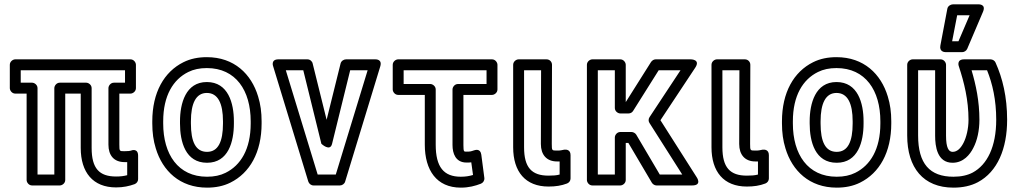

<svg xmlns="http://www.w3.org/2000/svg" viewBox="-20 -825 4672 880"><path d="M512 -16C435 -16 400 -53 400 -147V-421C400 -436 386 -446 375 -446H254C239 -446 229 -432 229 -421V-25H152V-421C152 -436 138 -446 127 -446H75V-503H553V-446H502C487 -446 477 -432 477 -421V-162C477 -113 502 -82 551 -82H563V-22C547 -18 533 -16 512 -16ZM512 34C545 34 572 28 597 19C607 15 613 6 613 -4V-111C613 -147 583 -136 581 -135C576 -133 564 -132 551 -132C528 -132 527 -131 527 -162V-396H578C589 -396 603 -406 603 -421V-528C603 -539 593 -553 578 -553H50C39 -553 25 -543 25 -528V-421C25 -410 35 -396 50 -396H102V0C102 11 112 25 127 25H254C265 25 279 15 279 0V-396H350V-147C350 -35 406 34 512 34Z M1129 -269V-259C1129 -141 1083 -67 1014 -33C990 -21 962 -15 929 -15C796 -15 728 -118 728 -259V-269C728 -387 774 -461 843 -495C867 -507 895 -513 928 -513C1061 -513 1129 -410 1129 -269ZM678 -269V-259C678 -218 683 -180 694 -145C725 -42 804 35 929 35C968 35 1004 28 1036 12C1125 -32 1179 -127 1179 -259V-269C1179 -310 1174 -348 1163 -383C1132 -486 1053 -563 928 -563C889 -563 853 -556 821 -540C732 -496 678 -401 678 -269ZM1052 -269C1052 -352 1026 -449 928 -449C831 -449 805 -351 805 -269V-259C805 -175 830 -79 929 -79C1027 -79 1052 -176 1052 -259ZM1002 -269V-259C1002 -176 980 -129 929 -129C877 -129 855 -175 855 -259V-269C855 -351 878 -399 928 -399C979 -399 1002 -351 1002 -269Z M1502 -166 1585 -503H1665L1519 -25H1436L1290 -503H1370L1453 -166C1453 -166 1493 -128 1502 -166ZM1477 -276 1413 -534C1411 -544 1401 -553 1389 -553H1256C1221 -553 1231 -523 1232 -521L1393 7C1396 17 1406 25 1417 25H1538C1548 25 1559 18 1562 7L1723 -521C1733 -555 1701 -553 1699 -553H1566C1556 -553 1544 -546 1541 -534Z M2092 -15C2014 -15 1977 -59 1977 -162V-415C1977 -430 1963 -440 1952 -440H1830V-503H2210V-440H2079C2064 -440 2054 -426 2054 -415V-160C2054 -122 2068 -80 2118 -80C2126 -80 2134 -80 2140 -81L2148 -23C2131 -18 2114 -15 2092 -15ZM2092 35C2129 35 2158 27 2184 17C2194 13 2201 3 2200 -9L2186 -116C2182 -145 2159 -138 2153 -136C2138 -131 2136 -130 2118 -130C2107 -130 2104 -128 2104 -160V-390H2235C2246 -390 2260 -400 2260 -415V-528C2260 -539 2250 -553 2235 -553H1805C1794 -553 1780 -543 1780 -528V-415C1780 -404 1790 -390 1805 -390H1927V-162C1927 -45 1981 35 2092 35Z M2494 -20C2417 -20 2382 -57 2382 -150V-503H2460L2459 -165C2459 -116 2485 -85 2533 -85H2545V-25C2530 -21 2515 -20 2494 -20ZM2494 30C2526 30 2553 26 2579 16C2589 12 2595 3 2595 -7V-114C2595 -140 2574 -140 2566 -139L2551 -136C2546 -135 2540 -135 2533 -135C2510 -135 2509 -134 2509 -165L2510 -528C2510 -542 2499 -553 2485 -553H2357C2346 -553 2332 -543 2332 -528V-150C2332 -38 2388 30 2494 30Z M2874 -220H2823C2808 -220 2798 -206 2798 -195V-25H2720V-503H2798V-330C2798 -315 2812 -305 2823 -305H2861C2870 -305 2878 -310 2882 -317L2999 -503H3099L2957 -288C2951 -279 2952 -268 2957 -261L3107 -25H3004L2896 -208C2891 -216 2881 -220 2874 -220ZM2860 -170 2968 13C2972 19 2980 25 2989 25H3152C3200 25 3173 -13 3173 -13L3007 -274L3166 -514C3193 -554 3145 -553 3145 -553H2985C2977 -553 2969 -548 2964 -541L2848 -357V-528C2848 -539 2838 -553 2823 -553H2695C2684 -553 2670 -543 2670 -528V0C2670 11 2680 25 2695 25H2823C2834 25 2848 15 2848 0V-170Z M3403 -20C3326 -20 3291 -57 3291 -150V-503H3369L3368 -165C3368 -116 3394 -85 3442 -85H3454V-25C3439 -21 3424 -20 3403 -20ZM3403 30C3435 30 3462 26 3488 16C3498 12 3504 3 3504 -7V-114C3504 -140 3483 -140 3475 -139L3460 -136C3455 -135 3449 -135 3442 -135C3419 -135 3418 -134 3418 -165L3419 -528C3419 -542 3408 -553 3394 -553H3266C3255 -553 3241 -543 3241 -528V-150C3241 -38 3297 30 3403 30Z M4015 -269V-259C4015 -141 3969 -67 3900 -33C3876 -21 3848 -15 3815 -15C3682 -15 3614 -118 3614 -259V-269C3614 -387 3660 -461 3729 -495C3753 -507 3781 -513 3814 -513C3947 -513 4015 -410 4015 -269ZM3564 -269V-259C3564 -218 3569 -180 3580 -145C3611 -42 3690 35 3815 35C3854 35 3890 28 3922 12C4011 -32 4065 -127 4065 -259V-269C4065 -310 4060 -348 4049 -383C4018 -486 3939 -563 3814 -563C3775 -563 3739 -556 3707 -540C3618 -496 3564 -401 3564 -269ZM3938 -269C3938 -352 3912 -449 3814 -449C3717 -449 3691 -351 3691 -269V-259C3691 -175 3716 -79 3815 -79C3913 -79 3938 -176 3938 -259ZM3888 -269V-259C3888 -176 3866 -129 3815 -129C3763 -129 3741 -175 3741 -259V-269C3741 -351 3764 -399 3814 -399C3865 -399 3888 -351 3888 -269Z M4350 -15C4241 -15 4188 -75 4188 -204V-503H4266V-203C4266 -155 4275 -79 4346 -79C4396 -79 4426 -117 4441 -147C4459 -181 4469 -227 4469 -276C4469 -361 4453 -436 4433 -503H4504C4529 -441 4546 -367 4546 -276C4546 -153 4505 -70 4438 -34C4415 -22 4386 -15 4350 -15ZM4350 35C4392 35 4430 27 4462 10C4552 -38 4596 -144 4596 -276C4596 -381 4575 -467 4543 -538C4540 -546 4530 -553 4520 -553H4399C4363 -553 4374 -522 4375 -520C4399 -447 4419 -367 4419 -276C4419 -235 4409 -195 4396 -170C4383 -145 4367 -129 4346 -129C4328 -129 4316 -148 4316 -203V-528C4316 -539 4306 -553 4291 -553H4163C4152 -553 4138 -543 4138 -528V-204C4138 -56 4212 35 4350 35ZM4367 -755H4424L4373 -636H4344ZM4347 -805C4337 -805 4324 -797 4322 -785L4290 -616C4285 -589 4307 -586 4314 -586H4390C4399 -586 4409 -592 4413 -601L4485 -770C4502 -809 4462 -805 4462 -805Z"/></svg>

Font: Asimov
Style: NarOu
Weight: 500
Designer: Google
Version: Version 2.000980; 2014